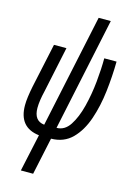

<svg xmlns="http://www.w3.org/2000/svg" viewBox="-145 -834 798 1147"><g transform="rotate(15 253.5 -260.5)"><path d="M104 240H180L229 10Q308 9 358.5 -41.5Q409 -92 437 -174Q465 -256 476 -351Q487 -446 488 -536H412Q412 -471 404 -390Q396 -309 377 -234Q358 -159 326 -110Q294 -61 244 -61L392 -761H317L168 -60Q103 -67 103 -147Q103 -170 107 -196.5Q111 -223 118 -252L178 -536H101L42 -261Q35 -226 31 -196.5Q27 -167 27 -143Q27 -6 154 9Z"/></g></svg>

Font: Noto Sans UI Condensed
Style: Italic
Weight: 400
Width: 3
Italic angle: -12°
Designer: Monotype Design Team
Foundry: Monotype Imaging Inc.
Version: Version 1.901